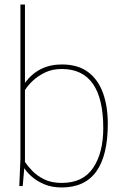

<svg xmlns="http://www.w3.org/2000/svg" viewBox="-20 -820 550 846"><path d="M252 6Q209 6 176.5 -7.5Q144 -21 121.5 -40.5Q99 -60 87 -79L80 0H65L70 -120V-800H90V-455Q150 -536 252 -536Q323 -536 367.5 -503Q412 -470 433.5 -411Q455 -352 455 -275Q455 6 252 6ZM252 -14Q346 -14 390.5 -80.5Q435 -147 435 -255Q435 -516 252 -516Q211 -516 179.5 -501Q148 -486 125.5 -465Q103 -444 90 -423V-107Q102 -88 123 -66.5Q144 -45 175.5 -29.5Q207 -14 252 -14Z"/></svg>

Font: Tanohe Sans Thin
Style: Regular
Weight: 100
Designer: Village Type and Design LLC & Cristiano Sobral
Foundry: Cooper Hewitt Smithsonian Design Museum
Version: Version 1.00;September 29, 2021;FontCreator 13.0.0.2655 64-b